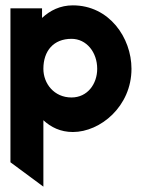

<svg xmlns="http://www.w3.org/2000/svg" viewBox="-20 -482 533 717"><path d="M19 124 142 215V-33C170 -7 206 11 252 11C355 11 471 -85 471 -225C471 -341 388 -462 252 -462C205 -462 167 -443 137 -415V-451H19ZM142 -225C142 -292 180 -337 247 -337C303 -337 343 -287 343 -225C343 -169 307 -118 247 -118C182 -118 142 -170 142 -225Z"/></svg>

Font: Charger Sport
Style: UltNrw
Weight: 1000
Designer: Jasper
Foundry: Cannot Into Space Fonts
Version: Version 1.1